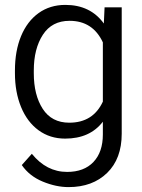

<svg xmlns="http://www.w3.org/2000/svg" viewBox="-20 -556 580 784"><path d="M247 -536Q349 -536 404 -460L407 -526H477V-10Q477 92 417.5 150Q358 208 260 208Q209 208 154.5 185.5Q100 163 69 118L110 72Q170 146 254 146Q323 146 361.5 105.5Q400 65 400 -7V-59Q347 10 246 10Q184 10 137.5 -24Q91 -58 66 -119Q41 -180 41 -257V-268Q41 -348 66 -408.5Q91 -469 137.5 -502.5Q184 -536 247 -536ZM263 -55Q360 -55 400 -141V-383Q359 -471 264 -471Q192 -471 155 -414Q118 -357 118 -268V-257Q118 -168 154.5 -111.5Q191 -55 263 -55Z"/></svg>

Font: Freesentation 4 Regular
Style: Regular
Weight: 400
Designer: glyphs from Roboto by Christian Robertson / Hangul glyphs from Noto Sans CJK(Source Han Sans) by Jang Soo-young and Kang
Foundry: PT&
Version: Version 2.001